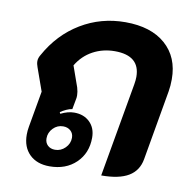

<svg xmlns="http://www.w3.org/2000/svg" viewBox="-71 -664 750 745"><g transform="rotate(10 304.0 -292.0)"><path d="M63 -97Q63 -113 66 -129L91 -271L59 -361Q54 -374 54 -385Q54 -397 62 -410Q110 -497 189.5 -545Q269 -593 365 -593Q466 -593 523 -543Q580 -493 580 -406Q580 -380 576 -357L528 -82Q520 -36 482.5 -13.5Q445 9 375 9L440 -361Q443 -378 443 -391Q443 -475 344 -475Q297 -475 258 -454Q219 -433 195 -393L224 -311Q229 -294 229 -281Q229 -272 228 -268L220 -225Q210 -224 197 -218Q184 -212 174 -205L177 -199Q205 -213 230 -213Q268 -213 291.5 -190Q315 -167 315 -129Q315 -68 275 -29.5Q235 9 171 9Q121 9 92 -19.5Q63 -48 63 -97ZM238 -115Q238 -132 226.5 -142.5Q215 -153 197 -153Q174 -153 157.5 -136Q141 -119 141 -96Q141 -79 152 -68.5Q163 -58 181 -58Q204 -58 221 -75Q238 -92 238 -115Z"/></g></svg>

Font: K2D ExtraBold
Style: Italic
Weight: 800
Italic angle: -10°
Designer: Katatrad Aksorn Co.,Ltd.
Foundry: Cadson Demak Co.,Ltd.
Version: Version 1.000; ttfautohint (v1.6)